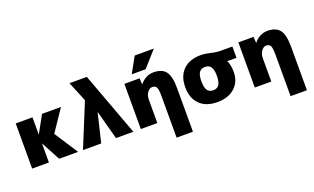

<svg xmlns="http://www.w3.org/2000/svg" viewBox="-98 -1314 3401 2077"><g transform="rotate(-20 1602.0 -275.0)"><path d="M258 -324 366 -520H584L416 -271L592 0H374L258 -217H256V0H63V-520H256V-324Z M937 -330 858 0H648L853 -500L758 -730H958L1228 0H1028L939 -330Z M1495 -450Q1523 -487 1564.5 -508.5Q1606 -530 1649 -530Q1748 -530 1791 -474.5Q1834 -419 1834 -280V220H1646V-260Q1646 -335 1632.5 -360Q1619 -385 1584 -385Q1553 -385 1528.5 -351Q1504 -317 1504 -270V0H1314V-520H1489L1493 -450ZM1584 -590H1424L1524 -770H1744Z M2445 -370V-368Q2470 -314 2470 -240Q2470 -125 2395 -57.5Q2320 10 2195 10Q2064 10 1992 -62Q1920 -134 1920 -260Q1920 -386 1992 -458Q2064 -530 2195 -530Q2245 -530 2305.5 -515Q2366 -500 2420 -500H2550V-370ZM2128 -157Q2150 -126 2195 -126Q2240 -126 2262 -157Q2284 -188 2284 -260Q2284 -332 2262 -363Q2240 -394 2195 -394Q2150 -394 2128 -363Q2106 -332 2106 -260Q2106 -188 2128 -157Z M2807 -450Q2835 -487 2876.5 -508.5Q2918 -530 2961 -530Q3060 -530 3103 -474.5Q3146 -419 3146 -280V220H2958V-260Q2958 -335 2944.5 -360Q2931 -385 2896 -385Q2865 -385 2840.5 -351Q2816 -317 2816 -270V0H2626V-520H2801L2805 -450Z"/></g></svg>

Font: Mplus 1p Black
Style: Regular
Weight: 900
Version: Version 1.061